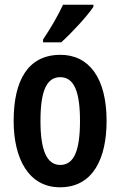

<svg xmlns="http://www.w3.org/2000/svg" viewBox="-20 -786 512 816"><path d="M377 -757V-766H248C227 -721 199 -672 163 -618V-606H240C285 -646 351 -718 377 -757ZM433 -272C433 -455 358 -553 237 -553C98 -553 38 -443 38 -272C38 -113 101 10 235 10C377 10 433 -115 433 -272ZM152 -272C152 -397 177 -458 236 -458C295 -458 320 -396 320 -272C320 -147 295 -85 236 -85C178 -85 152 -149 152 -272Z"/></svg>

Font: Noto Sans Myanmar UI ExtraCondensed SemiBold
Style: Regular
Weight: 600
Width: 2
Designer: Monotype Design Team
Foundry: Monotype Imaging Inc.
Version: Version 2.103